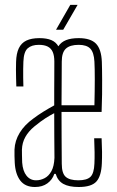

<svg xmlns="http://www.w3.org/2000/svg" viewBox="-20 -762 482 788"><path d="M123.5 5.5Q83.5 5.5 63.2 -21Q43 -47.5 40.5 -94Q40 -108.5 39.5 -121.5Q39 -134.5 39.5 -148Q41 -184.5 60.8 -217Q80.5 -249.5 117.5 -276Q136 -290 158.2 -303.8Q180.5 -317.5 202.5 -329.5Q202.5 -359 202.5 -387Q202.5 -415 202.8 -444.8Q203 -474.5 203 -509Q203 -533.5 196.5 -548.5Q190 -563.5 176 -570.8Q162 -578 139.5 -578Q110 -578 93.8 -563.8Q77.5 -549.5 76 -509Q75.5 -495.5 75.2 -478.2Q75 -461 75.2 -442.5Q75.5 -424 76 -407H47Q46.5 -423.5 46 -441.5Q45.5 -459.5 45.5 -476.5Q45.5 -493.5 46 -508Q47 -542.5 57.2 -564Q67.5 -585.5 88.2 -595.5Q109 -605.5 141.5 -605.5Q171.5 -605.5 190.5 -597.5Q209.5 -589.5 219.5 -572Q231 -589.5 251.5 -597.5Q272 -605.5 303 -605.5Q352 -605.5 374 -582.8Q396 -560 398 -508Q398.5 -494.5 398.8 -475.8Q399 -457 399.2 -431.8Q399.5 -406.5 399 -374.5Q398.5 -342.5 397 -302.5H232.5Q232.5 -253.5 232.8 -202.2Q233 -151 233.5 -90.5Q233.5 -50.5 249.8 -36.2Q266 -22 301.5 -22Q336.5 -22 351.2 -36.2Q366 -50.5 367.5 -90.5Q368.5 -112 368.2 -137.5Q368 -163 366.5 -194.5H397Q398.5 -164.5 398.8 -139Q399 -113.5 398 -92Q396 -40 375.8 -17.2Q355.5 5.5 303 5.5Q263 5.5 240 -7.2Q217 -20 208.5 -48.5H203Q195 -24.5 174.5 -9.5Q154 5.5 123.5 5.5ZM128 -22Q146.5 -22 163.2 -30.8Q180 -39.5 191 -59.5Q202 -79.5 203.5 -114Q203 -159 202.8 -204.8Q202.5 -250.5 202.5 -297.5Q186 -289 167 -277Q148 -265 120.5 -242.5Q97 -223 84 -199.8Q71 -176.5 70 -148Q70 -140 70.2 -125Q70.5 -110 71 -95Q73.5 -60 88.8 -41Q104 -22 128 -22ZM232.5 -330H367.5Q369 -390.5 369 -436.8Q369 -483 367.5 -509Q365.5 -546.5 350.8 -562.2Q336 -578 303 -578Q267 -578 250.2 -562.2Q233.5 -546.5 233.5 -509Q233.5 -457.5 233 -414.2Q232.5 -371 232.5 -330ZM210 -640 268.5 -742H298.5L239.5 -640Z"/></svg>

Font: Big Shoulders Display ExtraLight
Style: Regular
Weight: 250
Designer: Patric King
Foundry: XO Type Co
Version: Version 2.002